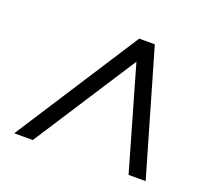

<svg xmlns="http://www.w3.org/2000/svg" viewBox="-93 -815 795 729"><g transform="rotate(20 304.5 -450.0)"><path d="M30 -200 353 -700H416L561 -200H492L373 -614L105 -200Z"/></g></svg>

Font: DM Sans 18pt Light
Style: Italic
Weight: 300
Italic angle: -10°
Designer: Colophon Foundry, Jonny Pinhorn
Foundry: Colophon Foundry
Version: Version 4.004;gftools[0.9.30]